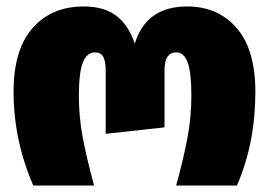

<svg xmlns="http://www.w3.org/2000/svg" viewBox="-20 -574 832 594"><path d="M22 -290Q22 -421 81 -487.5Q140 -554 239 -554Q302 -554 340 -525Q378 -496 397 -439Q432 -554 559 -554Q654 -554 712 -487.5Q770 -421 770 -290Q770 -131 713 0H525Q548 -84 560 -148Q572 -212 572 -278Q572 -350 560.5 -381Q549 -412 525 -412Q508 -412 498.5 -399Q489 -386 489 -354V-180L307 -160V-354Q307 -386 299 -399Q291 -412 274 -412Q249 -412 236.5 -381Q224 -350 224 -278Q224 -212 236 -148.5Q248 -85 271 0H83Q22 -140 22 -290Z"/></svg>

Font: FiraGO Heavy
Style: Regular
Weight: 900
Designer: bBox Type
Foundry: bBox Type GmbH
Version: Version 1.001